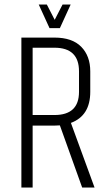

<svg xmlns="http://www.w3.org/2000/svg" viewBox="-20 -833 490 853"><path d="M222 -275H125V0H75V-666H222Q301 -666 341 -625Q381 -584 381 -516V-425Q381 -319 295 -287L400 0H345L246 -276Q238 -275 222 -275ZM125 -322H222Q331 -322 331 -425V-516Q331 -621 222 -621H125ZM200 -708 152 -813H188L223 -745L258 -813H294L246 -708Z"/></svg>

Font: Khand Light
Style: Regular
Weight: 300
Designer: Devanagari: Sanchit Sawaria, Jyotish Sonowal; Latin: Satya Rajpurohit
Foundry: Indian Type Foundry
Version: Version 1.101;PS 1.0;hotconv 1.0.78;makeotf.lib2.5.61930; tt